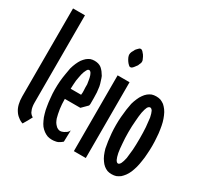

<svg xmlns="http://www.w3.org/2000/svg" viewBox="-138 -812 1036 994"><g transform="rotate(30 380.0 -315.0)"><path d="M133.8 -44.9Q133.8 -44.9 133.8 -44.9Q133.8 -44.9 133.8 -44.9Q126 -48.8 120.1 -55.7Q114.3 -61.5 111.3 -71.3Q107.4 -79.1 105.5 -90.8Q103.5 -101.6 103.5 -115.2Q103.5 -115.2 103.5 -182.6Q103.5 -250 103.5 -337.9Q103.5 -406.2 103.5 -475.6Q103.5 -543.9 103.5 -586.9Q103.5 -610.4 103.5 -624Q103.5 -637.7 103.5 -637.7Q103.5 -637.7 68.4 -637.7Q32.2 -637.7 32.2 -637.7Q32.2 -637.7 32.2 -570.3Q32.2 -502 32.2 -414.1Q32.2 -377 32.2 -337.9Q32.2 -299.8 32.2 -265.6Q32.2 -200.2 32.2 -156.2Q32.2 -112.3 32.2 -112.3Q32.2 -112.3 32.2 -112.3Q32.2 -112.3 32.2 -112.3Q32.2 -86.9 37.1 -67.4Q42 -46.9 51.8 -32.2Q61.5 -16.6 75.2 -6.8Q87.9 3.9 103.5 8.8Q103.5 8.8 119.1 -17.6Q133.8 -44.9 133.8 -44.9Z M293 -294.9Q293 -293.9 293 -290Q293 -287.1 293 -283.2Q292 -278.3 292 -275.4Q292 -272.5 292 -271.5Q292 -271.5 260.7 -271.5Q229.5 -271.5 229.5 -271.5Q229.5 -271.5 229.5 -271.5Q229.5 -271.5 229.5 -271.5Q229.5 -284.2 230.5 -295.9Q231.4 -308.6 232.4 -321.3Q234.4 -333 236.3 -343.8Q238.3 -353.5 240.2 -363.3Q243.2 -372.1 245.1 -378.9Q248 -386.7 251 -391.6Q253.9 -397.5 256.8 -400.4Q260.7 -403.3 264.6 -403.3Q264.6 -403.3 264.6 -403.3Q264.6 -403.3 264.6 -403.3Q268.6 -403.3 271.5 -400.4Q274.4 -398.4 277.3 -393.6Q280.3 -388.7 282.2 -382.8Q284.2 -377 286.1 -369.1Q288.1 -360.4 289.1 -352.5Q291 -343.8 292 -334Q292 -324.2 292 -314.5Q293 -304.7 293 -294.9Q293 -294.9 293 -294.9Q293 -294.9 293 -294.9ZM357.4 -290Q357.4 -307.6 356.4 -323.2Q354.5 -338.9 352.5 -355.5Q349.6 -370.1 344.7 -383.8Q340.8 -397.5 335.9 -409.2Q329.1 -419.9 322.3 -429.7Q314.5 -439.5 306.6 -446.3Q297.9 -453.1 287.1 -456.1Q276.4 -459 264.6 -459Q264.6 -459 264.6 -459Q264.6 -459 264.6 -459Q252 -459 240.2 -455.1Q229.5 -450.2 219.7 -442.4Q210 -433.6 201.2 -421.9Q193.4 -410.2 186.5 -394.5Q179.7 -378.9 174.8 -361.3Q170.9 -342.8 168 -322.3Q164.1 -299.8 162.1 -277.3Q160.2 -253.9 160.2 -227.5Q160.2 -227.5 160.2 -227.5Q160.2 -227.5 160.2 -227.5Q160.2 -202.1 163.1 -177.7Q165 -153.3 168.9 -131.8Q171.9 -110.4 177.7 -91.8Q182.6 -73.2 190.4 -57.6Q197.3 -42 206.1 -30.3Q214.8 -19.5 226.6 -10.7Q237.3 -2.9 250 2Q262.7 5.9 276.4 5.9Q276.4 5.9 276.4 5.9Q276.4 5.9 276.4 5.9Q288.1 5.9 296.9 3.9Q305.7 2.9 313.5 -1Q320.3 -4.9 326.2 -8.8Q332 -12.7 335.9 -16.6Q335.9 -16.6 336.9 -50.8Q337.9 -85 337.9 -85Q337.9 -85 337.9 -85Q337.9 -85 337.9 -85Q335 -78.1 330.1 -73.2Q325.2 -67.4 318.4 -64.5Q311.5 -59.6 304.7 -57.6Q297.9 -54.7 291 -54.7Q291 -54.7 291 -54.7Q291 -54.7 291 -54.7Q283.2 -54.7 276.4 -58.6Q269.5 -61.5 263.7 -68.4Q257.8 -74.2 252.9 -82Q248 -90.8 244.1 -101.6Q241.2 -112.3 238.3 -125Q235.4 -137.7 233.4 -152.3Q231.4 -166 230.5 -180.7Q229.5 -195.3 229.5 -210.9Q229.5 -210.9 276.4 -210.9Q322.3 -210.9 322.3 -210.9Q322.3 -210.9 338.9 -227.5Q355.5 -244.1 355.5 -244.1Q355.5 -244.1 355.5 -244.1Q355.5 -244.1 355.5 -244.1Q356.4 -245.1 356.4 -248Q356.4 -250 357.4 -253.9Q357.4 -256.8 357.4 -259.8Q357.4 -263.7 357.4 -266.6Q357.4 -270.5 357.4 -274.4Q357.4 -277.3 357.4 -281.2Q357.4 -284.2 357.4 -286.1Q357.4 -288.1 357.4 -290Q357.4 -290 357.4 -290Q357.4 -290 357.4 -290Z M476.6 0Q476.6 0 476.6 -58.6Q476.6 -117.2 476.6 -192.4Q476.6 -252.9 476.6 -312.5Q476.6 -371.1 476.6 -409.2Q476.6 -429.7 476.6 -441.4Q476.6 -453.1 476.6 -453.1Q476.6 -453.1 441.4 -453.1Q405.3 -453.1 405.3 -453.1Q405.3 -453.1 405.3 -394.5Q405.3 -335.9 405.3 -260.7Q405.3 -227.5 405.3 -195.3Q405.3 -162.1 405.3 -131.8Q405.3 -76.2 405.3 -38.1Q405.3 0 405.3 0Q405.3 0 441.4 0Q476.6 0 476.6 0ZM479.5 -577.1Q479.5 -581.1 478.5 -585Q477.5 -588.9 474.6 -593.8Q472.7 -598.6 470.7 -602.5Q467.8 -607.4 464.8 -612.3Q461.9 -616.2 459 -619.1Q456.1 -623 453.1 -626Q449.2 -628.9 446.3 -630.9Q443.4 -631.8 441.4 -631.8Q441.4 -631.8 441.4 -631.8Q441.4 -631.8 441.4 -631.8Q438.5 -631.8 435.5 -630.9Q432.6 -628.9 429.7 -626Q426.8 -623 422.9 -619.1Q419.9 -616.2 417 -612.3Q414.1 -607.4 412.1 -602.5Q409.2 -598.6 407.2 -593.8Q405.3 -588.9 404.3 -585Q403.3 -581.1 403.3 -577.1Q403.3 -577.1 403.3 -577.1Q403.3 -577.1 403.3 -577.1Q403.3 -573.2 404.3 -569.3Q405.3 -565.4 407.2 -560.5Q409.2 -555.7 412.1 -550.8Q414.1 -546.9 417 -543Q419.9 -538.1 422.9 -535.2Q426.8 -531.2 429.7 -528.3Q432.6 -525.4 435.5 -523.4Q438.5 -522.5 441.4 -522.5Q441.4 -522.5 441.4 -522.5Q441.4 -522.5 441.4 -522.5Q443.4 -522.5 446.3 -523.4Q449.2 -525.4 453.1 -528.3Q456.1 -531.2 459 -535.2Q461.9 -538.1 464.8 -543Q467.8 -546.9 470.7 -550.8Q472.7 -555.7 474.6 -560.5Q477.5 -565.4 478.5 -569.3Q479.5 -573.2 479.5 -577.1Q479.5 -577.1 479.5 -577.1Q479.5 -577.1 479.5 -577.1Z M668 -226.6Q668 -189.5 666 -159.2Q663.1 -128.9 660.2 -106.4Q655.3 -83 649.4 -71.3Q642.6 -58.6 634.8 -58.6Q634.8 -58.6 634.8 -58.6Q634.8 -58.6 634.8 -58.6Q627 -58.6 620.1 -71.3Q614.3 -83 609.4 -106.4Q605.5 -128.9 603.5 -159.2Q600.6 -189.5 600.6 -226.6Q600.6 -226.6 600.6 -226.6Q600.6 -226.6 600.6 -226.6Q600.6 -263.7 603.5 -293.9Q605.5 -325.2 609.4 -347.7Q614.3 -371.1 620.1 -382.8Q627 -393.6 634.8 -393.6Q634.8 -393.6 634.8 -393.6Q634.8 -393.6 634.8 -393.6Q642.6 -393.6 649.4 -382.8Q655.3 -371.1 660.2 -347.7Q663.1 -325.2 666 -293.9Q668 -263.7 668 -226.6Q668 -226.6 668 -226.6Q668 -226.6 668 -226.6ZM743.2 -226.6Q743.2 -252.9 741.2 -275.4Q740.2 -298.8 736.3 -321.3Q733.4 -341.8 728.5 -360.4Q723.6 -377.9 716.8 -393.6Q710 -410.2 701.2 -421.9Q692.4 -433.6 682.6 -442.4Q671.9 -450.2 660.2 -455.1Q648.4 -459 633.8 -459Q633.8 -459 633.8 -459Q633.8 -459 633.8 -459Q619.1 -459 607.4 -455.1Q595.7 -450.2 585.9 -442.4Q575.2 -433.6 567.4 -421.9Q558.6 -410.2 551.8 -393.6Q544.9 -377.9 540 -360.4Q536.1 -341.8 533.2 -321.3Q530.3 -298.8 528.3 -275.4Q526.4 -252.9 526.4 -226.6Q526.4 -226.6 526.4 -226.6Q526.4 -226.6 526.4 -226.6Q526.4 -201.2 528.3 -177.7Q530.3 -154.3 533.2 -132.8Q536.1 -111.3 540 -92.8Q544.9 -75.2 551.8 -58.6Q558.6 -43 567.4 -31.2Q575.2 -19.5 585.9 -10.7Q595.7 -2.9 607.4 2Q619.1 5.9 633.8 5.9Q633.8 5.9 633.8 5.9Q633.8 5.9 633.8 5.9Q648.4 5.9 660.2 2Q671.9 -2.9 682.6 -10.7Q692.4 -19.5 701.2 -31.2Q710 -43 716.8 -58.6Q723.6 -75.2 728.5 -92.8Q733.4 -111.3 736.3 -132.8Q740.2 -154.3 741.2 -177.7Q743.2 -201.2 743.2 -226.6Q743.2 -226.6 743.2 -226.6Q743.2 -226.6 743.2 -226.6Z"/></g></svg>

Font: AgendaMediumCondGoodkids
Style: AgendaMediumCondGoodkids
Weight: 500
Designer: ""
Version: ""